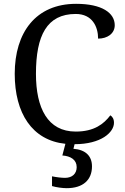

<svg xmlns="http://www.w3.org/2000/svg" viewBox="-20 -744 654 1004"><path d="M329 240C414 240 461 197 461 126C461 73 429 39 364 34L370 10C509 10 576 -52 576 -102C576 -122 568 -134 557 -141C523 -96 473 -56 376 -56C229 -56 168 -179 168 -358C168 -558 225 -671 376 -671C463 -671 493 -604 493 -542C542 -542 580 -569 580 -612C580 -676 514 -724 378 -724C167 -724 57 -574 57 -358C57 -152 148 -10 322 8L306 69C349 72 381 91 381 130C381 164 358 186 320 186C302 186 276 183 252 178V229C276 236 308 240 329 240Z"/></svg>

Font: Noto Serif Balinese
Style: Regular
Weight: 400
Designer: Monotype Design Team
Foundry: Monotype Imaging Inc.
Version: Version 2.005